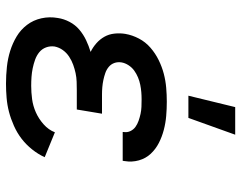

<svg xmlns="http://www.w3.org/2000/svg" viewBox="-102 -694 804 640"><g transform="rotate(90 300.0 -374.0)"><path d="M259 8Q231 8 203 5Q175 2 149.5 -6Q124 -14 101.5 -27.5Q79 -41 63 -62Q47 -83 41 -110Q35 -137 40 -165Q43 -185 53 -204Q63 -223 79 -236.5Q95 -250 114 -259Q133 -268 153 -274Q137 -282 124 -293.5Q111 -305 102.5 -320Q94 -335 92 -353.5Q90 -372 93 -390Q97 -413 108.5 -435Q120 -457 139 -473.5Q158 -490 180.5 -501Q203 -512 226 -518Q249 -524 272.5 -526Q296 -528 319 -528Q343 -528 366.5 -526Q390 -524 413 -518Q436 -512 456.5 -501.5Q477 -491 492.5 -474.5Q508 -458 514.5 -435Q521 -412 517 -388L516 -381H420V-384Q422 -396 417 -406.5Q412 -417 403 -423.5Q394 -430 382.5 -434Q371 -438 359.5 -440.5Q348 -443 336 -443.5Q324 -444 311 -444Q299 -444 287 -443Q275 -442 262.5 -439.5Q250 -437 238 -432Q226 -427 215.5 -419.5Q205 -412 197.5 -400.5Q190 -389 188 -377Q186 -364 190 -353Q194 -342 203 -334.5Q212 -327 223.5 -323Q235 -319 247 -316.5Q259 -314 271 -313Q283 -312 295 -312H359L345 -228H281Q267 -228 252.5 -227.5Q238 -227 224 -224Q210 -221 196 -216Q182 -211 169 -202.5Q156 -194 147 -181.5Q138 -169 135 -154Q133 -139 138 -125.5Q143 -112 154 -103Q165 -94 179 -89Q193 -84 207.5 -81Q222 -78 236.5 -77Q251 -76 266 -76Q288 -76 310.5 -79Q333 -82 354.5 -91.5Q376 -101 394.5 -117.5Q413 -134 421 -155L504 -121Q494 -99 478 -79Q462 -59 442.5 -44Q423 -29 399.5 -18.5Q376 -8 353 -2Q330 4 306 6Q282 8 259 8ZM299 -600 337 -756H429L373 -600Z"/></g></svg>

Font: Iosevka Aile Medium
Style: Italic
Weight: 500
Italic angle: -9°
Designer: Belleve Invis
Foundry: Belleve Invis
Version: Version 31.1.0; ttfautohint (v1.8.4)